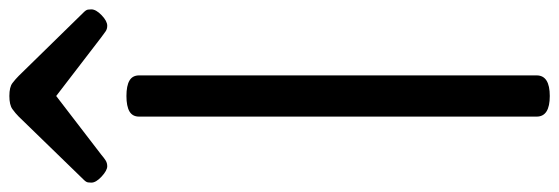

<svg xmlns="http://www.w3.org/2000/svg" viewBox="-428 -768 1194 410"><g transform="rotate(-90 169.0 -563.0)"><path d="M169 14Q147 14 136 7Q125 0 125 -14V-863Q125 -877 136 -883.5Q147 -890 169 -890Q191 -890 202 -883.5Q213 -877 213 -863V-14Q213 0 202 7Q191 14 169 14ZM19 -931Q10 -931 -3 -943Q-16 -955 -16 -965Q-16 -968 -15.5 -972Q-15 -976 -10 -981L125 -1120Q132 -1127 141 -1133.5Q150 -1140 169 -1140Q188 -1140 196.5 -1133.5Q205 -1127 212 -1120L348 -981Q353 -976 353.5 -972Q354 -968 354 -965Q354 -955 341.5 -943Q329 -931 319 -931Q312 -931 307 -934.5Q302 -938 294 -944L169 -1040L44 -944Q37 -938 31.5 -934.5Q26 -931 19 -931Z"/></g></svg>

Font: Playwrite GB J
Style: Regular
Weight: 400
Designer: Veronika Burian, José Scaglione
Foundry: TypeTogether
Version: Version 1.002